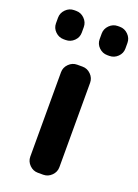

<svg xmlns="http://www.w3.org/2000/svg" viewBox="-143 -808 622 868"><g transform="rotate(20 168.0 -373.5)"><path d="M268 -747H278Q301 -747 318 -730Q335 -713 335 -690V-663Q335 -640 318 -623.5Q301 -607 278 -607H268Q245 -607 228 -623.5Q211 -640 211 -663V-690Q211 -713 228 -730Q245 -747 268 -747ZM58 -607Q35 -607 18 -623.5Q1 -640 1 -663V-690Q1 -713 18 -730Q35 -747 58 -747H68Q91 -747 108 -730Q125 -713 125 -690V-663Q125 -640 108 -623.5Q91 -607 68 -607ZM98 -463Q98 -486 115 -503Q132 -520 155 -520H181Q204 -520 221 -503Q238 -486 238 -463V-57Q238 -34 221 -17Q204 0 181 0H155Q132 0 115 -17Q98 -34 98 -57Z"/></g></svg>

Font: Rounded Mplus 1c Bold
Style: Bold
Weight: 700
Version: Version 1.059.20150529